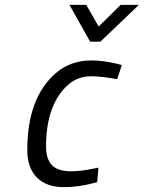

<svg xmlns="http://www.w3.org/2000/svg" viewBox="-20 -758 590 788"><path d="M392 -587H350L265 -738H334L385 -649L475 -738H550ZM355 -510Q402 -510 462 -496L480 -491L461 -433Q396 -445 353 -445Q293 -445 250 -401Q169 -320 169 -156Q169 -106 193 -80.5Q217 -55 272 -55Q311 -55 364 -66L384 -70L379 -11Q310 10 240.5 10Q171 10 131.5 -29.5Q92 -69 92 -142Q92 -356 208 -457Q269 -510 355 -510Z"/></svg>

Font: TitilliumWebItalic
Style: Italic
Weight: 400
Italic angle: -13°
Version: Version 1.001;PS 57.000;hotconv 1.0.70;makeotf.lib2.5.55311